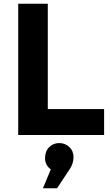

<svg xmlns="http://www.w3.org/2000/svg" viewBox="-20 -720 592 1024"><path d="M295.9 43Q327.1 43 349.6 64Q372.1 85 372.1 118.7Q372.1 152.3 351.1 183.1L284.2 284.2H209L251 183.1Q220.2 161.1 220.2 124Q220.2 86.9 242.2 64.9Q264.2 43 295.9 43ZM77.1 0V-700.2H234.9V-138.2H535.2V0Z"/></svg>

Font: TruenoSBd
Style: Demi
Weight: 600
Designer: Julieta Ulanovsky
Foundry: Julieta Ulanovsky
Version: Version 3.001b